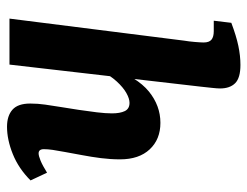

<svg xmlns="http://www.w3.org/2000/svg" viewBox="-99 -599 705 547"><g transform="rotate(90 253.5 -325.5)"><path d="M341 7Q310 7 292.5 -8.5Q275 -24 275 -59Q275 -81 278 -101.5Q281 -122 285 -147Q289 -171 293 -197.5Q297 -224 300 -249Q303 -274 303 -292Q303 -315 296.5 -328.5Q290 -342 273 -342Q261 -342 245 -333Q229 -324 212 -305.5Q195 -287 181 -259L171 -285Q200 -364 240.5 -397Q281 -430 330 -430Q377 -430 405.5 -399.5Q434 -369 434 -315Q434 -288 430.5 -260.5Q427 -233 422 -207Q417 -181 413 -158Q409 -137 407 -123Q405 -109 405 -98Q405 -83 417 -83Q424 -83 437.5 -88.5Q451 -94 472 -107L494 -60Q460 -26 419 -9.5Q378 7 341 7ZM33 0 96 -499Q98 -510 99.5 -527.5Q101 -545 101 -553Q101 -569 93 -575.5Q85 -582 69 -582H39L45 -632Q82 -646 110.5 -652Q139 -658 165 -658Q202 -658 217 -643Q232 -628 232 -600Q232 -592 230.5 -578.5Q229 -565 227 -546L164 0Z"/></g></svg>

Font: Rasa
Style: Bold Italic
Weight: 700
Italic angle: -7.10001°
Designer: Anna Giedrys (Yrsa+Rasa design), David Brezina (Yrsa art-direction, Rasa art-direction, design)
Foundry: Rosetta Type Foundry
Version: Version 2.004